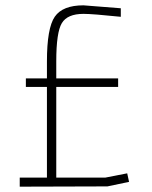

<svg xmlns="http://www.w3.org/2000/svg" viewBox="-20 -700 570 720"><path d="M433 -669V-637Q327 -648 293 -648Q233 -648 212 -613.5Q191 -579 191 -470V-406H423V-374H191V-34H375L457 -50L464 -18L383 -1Q332 -1 219 -0.5Q106 0 54 0V-34H156V-374H77V-406H156V-469Q156 -595 185.5 -637.5Q215 -680 293 -680Z"/></svg>

Font: TypoPRO Titillium Maps
Style: 1 wt
Weight: 100
Designer: Campivisivi
Foundry: Accademia di Belle Arti di Urbino and students of MA course of Visual design
Version: Version 001.001